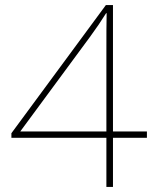

<svg xmlns="http://www.w3.org/2000/svg" viewBox="-20 -738 610 758"><path d="M560 -194V-219H426V-718H398L25 -212V-194H400V0H426V-194ZM400 -524V-219H60L335 -592C365 -633 376 -650 399 -686H401C400 -635 400 -610 400 -524Z"/></svg>

Font: Noto Sans Gujarati UI Thin
Style: Regular
Weight: 100
Designer: Jelle Bosma - Monotype Design Team, Universal Thirst
Foundry: Monotype Imaging Inc.
Version: Version 2.106